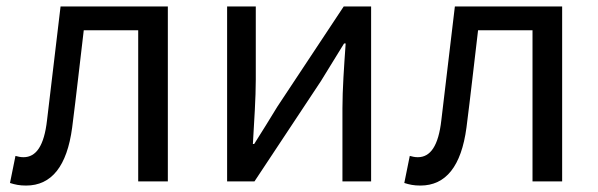

<svg xmlns="http://www.w3.org/2000/svg" viewBox="-20 -563 1857 596"><path d="M61 13C140 13 188 -47 204 -167C217 -268 228 -369 240 -469H409V0H501V-543H168C154 -426 140 -308 126 -190C117 -110 92 -75 53 -75C43 -75 36 -77 28 -79L11 5C27 10 40 13 61 13Z M685 0H770L976 -311C996 -344 1027 -394 1048 -428H1053C1048 -357 1043 -285 1043 -227V0H1132V-543H1047L841 -232C821 -199 790 -149 769 -116H765C769 -186 774 -259 774 -316V-543H685Z M1285 13C1364 13 1412 -47 1428 -167C1441 -268 1452 -369 1464 -469H1633V0H1725V-543H1392C1378 -426 1364 -308 1350 -190C1341 -110 1316 -75 1277 -75C1267 -75 1260 -77 1252 -79L1235 5C1251 10 1264 13 1285 13Z"/></svg>

Font: Noto Sans HK
Style: Regular
Weight: 400
Designer: Ryoko NISHIZUKA 西塚涼子 (kana, bopomofo & ideographs); Paul D. Hunt (Latin, Greek & Cyrillic); Sandoll Communications 산돌커뮤니
Foundry: Adobe
Version: Version 2.004;hotconv 1.0.118;makeotfexe 2.5.65603